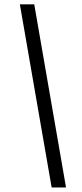

<svg xmlns="http://www.w3.org/2000/svg" viewBox="-20 -747 376 877"><path d="M70.7 -727.3 215.9 109.4H281.6L136.4 -727.3Z"/></svg>

Font: TID UI Light
Style: Italic
Weight: 300
Italic angle: -9.39999°
Designer: The TID Project Authors
Foundry: Bakken & Bæck
Version: Version 1.001;hotconv 1.0.109;makeotfexe 2.5.65596